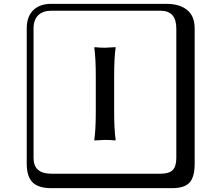

<svg xmlns="http://www.w3.org/2000/svg" viewBox="-20 -774 1140 1006"><path d="M481.9 -374Q481.9 -468.3 474.1 -523.9L476.1 -526.9Q503.9 -523.9 529.8 -523.9Q529.8 -523.9 585 -526.9L585.9 -523.9Q578.1 -472.2 578.1 -374V-190.9Q578.1 -96.7 585.9 -41L584 -38.1Q556.2 -41 529.8 -41Q529.8 -41 475.1 -38.1L474.1 -41Q481.9 -94.2 481.9 -190.9ZM249 -717.8Q204.1 -717.8 179.9 -693.8Q155.8 -669.9 155.8 -625V53.2Q155.8 136.2 249 136.2H820.8Q865.7 136.2 884.8 117.2Q903.8 98.1 903.8 53.2V-625Q903.8 -717.8 820.8 -717.8ZM1000 84Q1000 152.8 973.4 182.4Q946.8 211.9 880.9 211.9H249Q181.2 211.9 150.6 181.4Q120.1 150.9 120.1 84V-625Q120.1 -687 154.1 -720.5Q188 -753.9 249 -753.9H851.1Q920.9 -753.9 960.4 -721.9Q1000 -689.9 1000 -625Z"/></svg>

Font: Linux Biolinum Keyboard
Style: Regular
Weight: 700
Designer: Philipp H. Poll
Foundry: Philipp H. Poll
Version: Version 0.6.1 ; ttfautohint (v0.9)